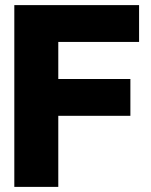

<svg xmlns="http://www.w3.org/2000/svg" viewBox="-20 -731 590 751"><path d="M36 0H208V-278H490V-422H208V-567H524V-711H36Z"/></svg>

Font: Asimov Pro
Style: Ult
Weight: 900
Designer: Google
Version: Version 2.000980; 2014